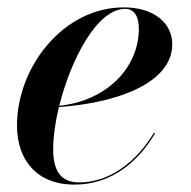

<svg xmlns="http://www.w3.org/2000/svg" viewBox="-20 -490 516 520"><path d="M124 -85.5C124 -118.5 129.5 -158.5 139.5 -200C306 -212 446.5 -268.5 446.5 -370C446.5 -426.5 398.5 -470 315 -470C152 -470 26 -309 26 -150C26 -57.5 79 10 181.5 10C285.5 10 357 -56 400 -129L397 -130.5C349 -51 276.5 4 195 4C153.5 4 124 -16.5 124 -85.5ZM319 -466C347.5 -466 356 -439 356 -412C356 -307.5 270 -217 140.5 -203.5C171.5 -328 242.5 -466 319 -466Z"/></svg>

Font: Bodoni* 48pt Medium
Style: Italic
Weight: 500
Italic angle: -13°
Version: Version 2.3